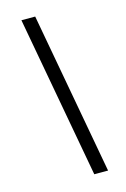

<svg xmlns="http://www.w3.org/2000/svg" viewBox="-117 -778 574 874"><g transform="rotate(-15 169.5 -341.5)"><path d="M215 40H280L141 -723H76Z"/></g></svg>

Font: United Sans
Style: Italic
Weight: 400
Italic angle: -8°
Designer: Pablo Impallari, Rodrigo Fuenzalida (Modified by Dan O. Williams)
Version: Version 1.000;PS 001.000;hotconv 1.0.88;makeotf.lib2.5.64775